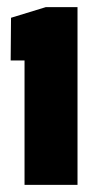

<svg xmlns="http://www.w3.org/2000/svg" viewBox="-20 -900 258 540"><path d="M198 -880H109L11 -850L10 -730H49V-380H198Z"/></svg>

Font: MikodacsPCS
Style: Regular
Weight: 900
Designer: gluk (gluksza@wp.pl)
Foundry: gluk (gluksza@wp.pl)
Version: Version 0.27